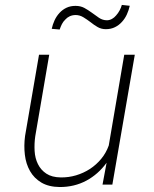

<svg xmlns="http://www.w3.org/2000/svg" viewBox="-20 -751 627 781"><path d="M223.1 9.8Q282.7 9.8 331.1 -16.1Q379.4 -42 413.6 -88.9L397 0H437L528.3 -528.3H485.4L422.4 -159.2Q411.6 -128.9 391.8 -105Q372.1 -81.1 346.2 -64Q319.8 -46.9 289.3 -37.8Q258.8 -28.8 227.1 -29.3Q190.9 -29.8 168.5 -44.7Q146 -59.6 134.3 -83.5Q122.6 -106.9 120.8 -137Q119.1 -167 123.5 -197.3L180.2 -528.3H138.7L82 -198.2Q76.7 -158.7 81.1 -121.6Q85.4 -84.5 102.1 -55.2Q118.7 -25.9 148.4 -8.3Q178.2 9.3 223.1 9.8ZM507.8 -727.5 475.6 -731Q472.7 -720.2 466.8 -709Q460.9 -697.8 452.1 -688Q444.8 -679.2 435.5 -674.1Q426.3 -668.9 415.5 -668.5Q397.5 -668.5 382.8 -678.5Q368.2 -688.5 353 -699.7Q338.4 -710.4 323 -718.8Q307.6 -727.1 287.1 -727.1Q266.6 -727.1 250.5 -719.5Q234.4 -711.9 222.2 -698.7Q210 -685.5 202.1 -668.7Q194.3 -651.9 190.4 -633.8L222.7 -630.9Q226.6 -642.6 231.9 -653.1Q237.3 -663.6 245.6 -671.4Q252.9 -679.7 263.2 -684.6Q273.4 -689.5 287.1 -689.9Q304.2 -689.9 319.3 -680.7Q334.5 -671.4 348.6 -660.6Q362.3 -649.4 377.2 -640.9Q392.1 -632.3 410.6 -632.3Q431.2 -632.3 447.5 -640.4Q463.9 -648.4 476.1 -662.1Q488.3 -675.3 496.1 -692.4Q503.9 -709.5 507.8 -727.5Z"/></svg>

Font: Roboto Mono ExtraLight
Style: Italic
Weight: 250
Italic angle: -10°
Monospace: yes
Designer: Google
Version: Version 3.000